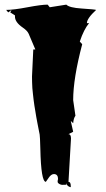

<svg xmlns="http://www.w3.org/2000/svg" viewBox="-20 -762 452 820"><path d="M283.2 -170.4 272.5 14.6Q282.2 14.6 282.2 32.2V37.6Q266.1 34.2 263.2 20V26.9L251 27.3Q241.7 28.3 233.9 23.9Q226.1 19.5 226.1 14.2Q226.1 8.8 227.5 3.9H228Q228 -18.6 210.4 -18.6Q198.7 -18.6 188 -2.9Q177.2 12.7 175.8 14.6Q155.3 13.7 152.3 -126Q150.9 -180.2 149.4 -187.3Q147.9 -194.3 144.3 -213.1Q140.6 -231.9 139.4 -238.3Q138.2 -244.6 135 -262Q131.8 -279.3 130.9 -287.1L127 -310.5Q124.5 -326.2 123.5 -335.7Q122.6 -345.2 120.8 -359.6Q119.1 -374 118.2 -385.3Q116.7 -411.6 116.7 -435.5L122.1 -550.8H130.9L102.5 -617.7Q96.7 -630.9 77.6 -644Q43 -667.5 43.9 -692.4V-696.3L23.9 -709L29.3 -719.7L15.1 -709L6.3 -719.7Q38.1 -719.7 97.4 -731Q156.7 -742.2 183.6 -742.2L192.4 -731L263.2 -742.2Q275.9 -729 329.1 -725.6Q382.3 -722.2 390.6 -719.7Q351.1 -683.1 351.1 -663.1H360.4Q337.9 -636.2 320.8 -584.5L331.1 -573.2Q292.5 -426.8 292.5 -334.5L302.2 -267.6Q294.4 -257.8 292.5 -235.8L282.2 -245.6L292.5 -199.2L272.5 -189Q283.2 -189 283.2 -170.4Z"/></svg>

Font: Butcherman Caps
Style: Regular
Weight: 400
Version: Version 001.003